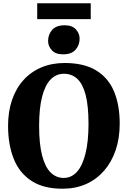

<svg xmlns="http://www.w3.org/2000/svg" viewBox="-20 -1135 776 1166"><path d="M363.5 11Q246 12 172 -36Q98 -84 63.5 -170.2Q29 -256.5 29 -370.5Q29 -458 53.2 -528.5Q77.5 -599 122.8 -649Q168 -699 231.5 -725.8Q295 -752.5 374 -752.5Q491.5 -752 565 -706.8Q638.5 -661.5 672.8 -579Q707 -496.5 707 -384Q707 -296.5 682.8 -224.2Q658.5 -152 613.2 -99.5Q568 -47 504.8 -18.2Q441.5 10.5 363.5 11ZM367 -54.5Q414 -54.5 447.5 -91.8Q481 -129 499.2 -202.5Q517.5 -276 517.5 -383Q517.5 -493 499.8 -559.8Q482 -626.5 448.8 -656.8Q415.5 -687 368.5 -687Q321.5 -687 287.8 -652.8Q254 -618.5 235.8 -548.2Q217.5 -478 217.5 -371Q217.5 -261.5 235.5 -191.5Q253.5 -121.5 287 -88Q320.5 -54.5 367 -54.5ZM362.5 -805Q317.5 -805 294.8 -830Q272 -855 272 -886Q272 -925.5 296.8 -953.5Q321.5 -981.5 372 -981.5H373Q418.5 -981.5 441 -956.5Q463.5 -931.5 463.5 -900.5Q463.5 -861 438.8 -833Q414 -805 363.5 -805ZM531 -1115V-1019H206V-1115Z"/></svg>

Font: Merriweather 20pt Black
Style: Regular
Weight: 900
Version: Version 2.100